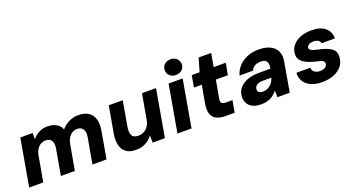

<svg xmlns="http://www.w3.org/2000/svg" viewBox="-47 -1318 3551 1925"><g transform="rotate(-20 1728.0 -356.0)"><path d="M21 0 109 -502H240L241 -436Q270 -472 310 -493Q350 -514 401 -514Q438 -514 467.5 -504Q497 -494 517.5 -475.5Q538 -457 549 -429Q583 -468 629.5 -491Q676 -514 729 -514Q796 -514 837.5 -487Q879 -460 894 -409Q909 -358 896 -285L846 0H696L744 -271Q754 -327 735.5 -357.5Q717 -388 672 -388Q645 -388 622 -375Q599 -362 582.5 -337.5Q566 -313 558 -278L508 0H359L407 -271Q417 -327 399 -357.5Q381 -388 335 -388Q306 -388 282 -373.5Q258 -359 241.5 -331.5Q225 -304 218 -265L171 0Z M1159 12Q1094 12 1055.5 -16Q1017 -44 1004 -95Q991 -146 1002 -216L1053 -502H1202L1154 -230Q1146 -174 1162 -144Q1178 -114 1230 -114Q1262 -114 1289 -128Q1316 -142 1334.5 -169Q1353 -196 1360 -234L1407 -502H1557L1469 0H1338L1337 -77Q1308 -37 1263 -12.5Q1218 12 1159 12Z M1603 0 1691 -502H1841L1753 0ZM1791 -557Q1750 -557 1725 -581Q1700 -605 1700 -640Q1700 -676 1725 -700Q1750 -724 1791 -724Q1831 -724 1856.5 -700Q1882 -676 1882 -640Q1882 -605 1856.5 -581Q1831 -557 1791 -557Z M2119 0Q2057 0 2019 -20Q1981 -40 1968 -81Q1955 -122 1965 -184L2000 -377H1916L1938 -502H2022L2063 -644H2197L2172 -502H2301L2278 -377H2150L2115 -183Q2110 -151 2123 -139Q2136 -127 2165 -127H2236L2213 0Z M2497 12Q2440 12 2404 -6Q2368 -24 2351.5 -55Q2335 -86 2336 -124Q2338 -176 2368 -213.5Q2398 -251 2452 -272Q2506 -293 2581 -293H2702Q2708 -327 2703 -349Q2698 -371 2681 -382Q2664 -393 2631 -393Q2597 -393 2570 -378.5Q2543 -364 2531 -334H2387Q2402 -388 2439.5 -428.5Q2477 -469 2532 -491.5Q2587 -514 2653 -514Q2726 -514 2775 -490.5Q2824 -467 2845.5 -421.5Q2867 -376 2855 -311L2801 0H2669L2668 -71Q2654 -53 2636.5 -37.5Q2619 -22 2597.5 -11Q2576 0 2551 6Q2526 12 2497 12ZM2555 -102Q2577 -102 2597 -110Q2617 -118 2633 -131.5Q2649 -145 2660.5 -164Q2672 -183 2679 -204V-205H2583Q2558 -205 2539 -197.5Q2520 -190 2509.5 -176.5Q2499 -163 2499 -145Q2498 -123 2514 -112.5Q2530 -102 2555 -102Z M3145 12Q3073 12 3024 -11.5Q2975 -35 2951.5 -75.5Q2928 -116 2933 -165H3081Q3081 -145 3090.5 -130.5Q3100 -116 3118.5 -108Q3137 -100 3163 -100Q3187 -100 3204 -107Q3221 -114 3230.5 -126Q3240 -138 3240 -152Q3241 -167 3231 -176.5Q3221 -186 3202.5 -192Q3184 -198 3160 -203Q3125 -211 3092 -222.5Q3059 -234 3034 -250.5Q3009 -267 2994.5 -290Q2980 -313 2982 -346Q2984 -395 3014 -433Q3044 -471 3096.5 -492.5Q3149 -514 3217 -514Q3311 -514 3362.5 -471.5Q3414 -429 3413 -357H3271Q3268 -378 3249 -390Q3230 -402 3199 -402Q3168 -402 3148.5 -389.5Q3129 -377 3128 -358Q3128 -347 3138.5 -337.5Q3149 -328 3169.5 -321.5Q3190 -315 3219 -309Q3259 -300 3292 -289Q3325 -278 3348 -262Q3371 -246 3382.5 -223.5Q3394 -201 3392 -168Q3390 -113 3357.5 -72.5Q3325 -32 3270 -10Q3215 12 3145 12Z"/></g></svg>

Font: DM Sans 16pt Black
Style: Italic
Weight: 900
Italic angle: -10°
Version: Version 4.004;gftools[0.9.30]